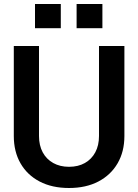

<svg xmlns="http://www.w3.org/2000/svg" viewBox="-20 -928 690 960"><path d="M325 12Q240 12 178 -20.5Q116 -53 82.5 -111.5Q49 -170 49 -248V-698H175V-248Q175 -201 193.5 -166.5Q212 -132 246 -113Q280 -94 325 -94Q371 -94 404.5 -113Q438 -132 456.5 -166.5Q475 -201 475 -248V-698H602V-248Q602 -170 568 -111.5Q534 -53 472 -20.5Q410 12 325 12ZM363 -787V-908H492V-787ZM155 -787V-908H284V-787Z"/></svg>

Font: Azeret Mono Thin Medium
Style: Regular
Weight: 500
Version: Version 1.002